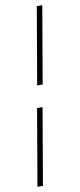

<svg xmlns="http://www.w3.org/2000/svg" viewBox="-95 -744 378 909"><g transform="rotate(-10 94.0 -289.5)"><path d="M179.7 -710.9 116.2 -340.8H89.8L153.3 -710.9ZM34.2 131.8H7.8L70.8 -235.4H97.2Z"/></g></svg>

Font: Mardoto Thin
Style: Italic
Weight: 250
Italic angle: -12°
Designer: Christian Robertson, Vahan Hovhannisyan
Foundry: Google
Version: Version 1.000